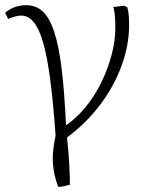

<svg xmlns="http://www.w3.org/2000/svg" viewBox="-20 -533 577 739"><path d="M204 186Q195 163 190 140Q185 117 183.5 93Q182 69 185 43Q188 17 194 -11Q185 -137 173.5 -225Q162 -313 146.5 -367.5Q131 -422 110 -447.5Q89 -473 62 -473Q41 -473 11 -460L0 -484Q16 -498 36.5 -505.5Q57 -513 81 -513Q118 -513 144 -489.5Q170 -466 188 -412.5Q206 -359 217 -270.5Q228 -182 234 -52H236Q275 -79 309.5 -121Q344 -163 369.5 -215Q395 -267 409.5 -321.5Q424 -376 424 -427Q424 -452 422 -474Q420 -496 416 -506L458 -511L470 -505Q474 -492 475.5 -474.5Q477 -457 477 -438Q477 -359 447.5 -279Q418 -199 364.5 -128.5Q311 -58 238 -4Q241 22 243 48Q245 74 246.5 98Q248 122 248.5 142.5Q249 163 249 178Q237 181 229 183Q221 185 215.5 185.5Q210 186 204 186Z"/></svg>

Font: Literata ExtraLight
Style: Regular
Weight: 250
Designer: Latin by Veronika Burian and Jose Scaglione. Greek by Irene Vlachou. Cyrillic by Vera Evstafieva.
Foundry: TypeTogether
Version: Version 3.103;gftools[0.9.29]